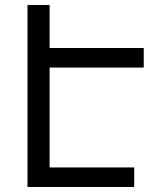

<svg xmlns="http://www.w3.org/2000/svg" viewBox="-20 -747 621 767"><path d="M516.1 0H89.8V-727.1H178.2V-555.2H554.2V-477.1H178.2V-78.1H516.1Z"/></svg>

Font: Telcell.Market
Style: Regular
Weight: 400
Designer: Rasmus Andersson, Sedrak Mkrtchyan
Version: Version 3.019;git-0a5106e0b